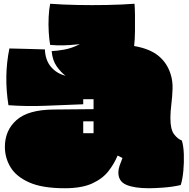

<svg xmlns="http://www.w3.org/2000/svg" viewBox="-20 -968 1007 1022"><path d="M325 34Q205 34 135.5 3Q66 -28 36 -78Q6 -128 6 -186Q6 -274 68 -329Q130 -384 266 -385L478 -387V-440H423V-413Q321 -409 222 -405Q123 -401 25 -408Q0 -564 30 -710Q63 -709 114.5 -708Q166 -707 219 -705Q221 -648 251.5 -612Q282 -576 329 -565Q305 -582 282 -614.5Q259 -647 255 -696Q282 -697 322 -704Q362 -711 405 -733Q351 -727 315 -726.5Q279 -726 247 -729Q242 -756 239.5 -796Q237 -836 239 -877.5Q241 -919 247 -948Q315 -943 393 -941.5Q471 -940 549.5 -941.5Q628 -943 696 -948Q698 -928 698.5 -887.5Q699 -847 698.5 -802Q698 -757 694 -723Q776 -709 822.5 -671.5Q869 -634 888 -574Q900 -537 898.5 -494.5Q897 -452 892 -412Q887 -372 887 -340Q887 -279 906.5 -253.5Q926 -228 948 -220Q957 -191 958.5 -147Q960 -103 956 -59Q952 -15 942 17Q898 27 850 30.5Q802 34 772 34Q696 34 653 16Q610 -2 610 -50Q610 -67 616.5 -86Q623 -105 632 -127L606 -140Q588 -96 556.5 -56Q525 -16 469.5 9Q414 34 325 34ZM423 -259H478V-322H423Z"/></svg>

Font: Oi
Style: Regular
Weight: 400
Designer: Kostas Bartsokas, Mohamad Dakak
Foundry: Foundry5
Version: Version 4.000